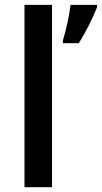

<svg xmlns="http://www.w3.org/2000/svg" viewBox="-20 -780 424 800"><path d="M196.8 0H82V-759.8H196.8ZM242.2 -611.8Q265.1 -689 273.9 -759.8H384.3V-750Q373 -719.7 351.1 -676Q329.1 -632.3 308.1 -600.1H242.2Z"/></svg>

Font: f0_53748          
Style: Regular
Weight: 600
Foundry: Ascender Corporation
Version: Version 1.10